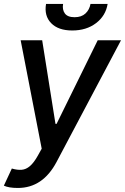

<svg xmlns="http://www.w3.org/2000/svg" viewBox="-31 -750 635 975"><path d="M59.7 204.5Q13.5 204.5 -11.4 192.8L29.1 105.8Q56.8 114 79 112.2Q101.2 110.4 121.1 93.4Q141 76.3 160.9 40.8L180.8 5L73.9 -545.5H183.2L250.7 -121.1H256.4L465.2 -545.5H583.5L256.4 72.1Q186.4 204.5 59.7 204.5ZM428.6 -730.1H515.6Q505.7 -669.7 456.7 -632.5Q407.7 -595.2 335.9 -595.2Q264.9 -595.2 228.7 -632.5Q192.5 -669.7 202.8 -730.1H289.4Q284.4 -701 298.3 -681.8Q312.1 -662.6 347.7 -662.6Q382.8 -662.6 403.1 -681.6Q423.3 -700.6 428.6 -730.1Z"/></svg>

Font: Karasuma Gothic
Style: Medium Italic
Weight: 500
Italic angle: 9.39998°
Designer: Rasmus Andersson / Ryoko Nishizuka
Foundry: Genbu
Version: Version 1.00